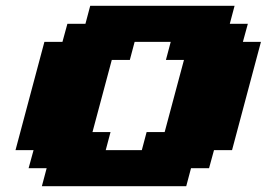

<svg xmlns="http://www.w3.org/2000/svg" viewBox="-20 -645 924 665"><path d="M125 0H625L641.6 -62.5H704.1L721.2 -125H783.7Q800.8 -187.5 833.7 -312.5Q866.7 -437.5 883.8 -500H821.3L838.4 -562.5H775.9L792.5 -625H292.5L275.9 -562.5H213.4L196.3 -500H133.8Q117.2 -437.5 83.7 -312.5Q50.3 -187.5 33.7 -125H96.2L79.1 -62.5H141.6ZM471.2 -125H346.2L362.8 -187.5H300.3Q311.5 -229 333.7 -312.3Q356 -395.5 367.2 -437.5H429.7L446.3 -500H571.3L554.7 -437.5H617.2Q606 -396 583.7 -312.5Q561.5 -229 550.3 -187.5H487.8Z"/></svg>

Font: Faithful 32x
Style: BoldOblique
Weight: 400
Foundry: Faithful Resource Pack
Version: Version 1.0; January 27, 2023